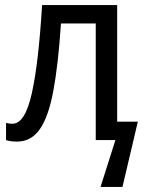

<svg xmlns="http://www.w3.org/2000/svg" viewBox="-20 -556 575 762"><path d="M445 -73H527L466 186H379L438 0H360V-463H222Q211 -298 191.5 -194.5Q172 -91 137.5 -42.5Q103 6 48 6Q21 6 4 0V-68Q15 -65 30 -65Q79 -65 106 -184.5Q133 -304 147 -536H445Z"/></svg>

Font: Noto Sans SemiCondensed
Style: Regular
Weight: 400
Width: 4
Designer: Monotype Design Team
Foundry: Monotype Imaging Inc.
Version: Version 2.013; ttfautohint (v1.8.4.7-5d5b)